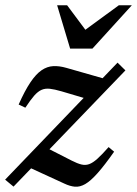

<svg xmlns="http://www.w3.org/2000/svg" viewBox="-26 -700 522 731"><path d="M-6.5 -16 421.5 -461.5 451.5 -432 25.5 10.5ZM70.5 -290 45 -302Q68.5 -355 89.8 -386.5Q111 -418 132.2 -432.5Q153.5 -447 176.5 -448.2Q199.5 -449.5 227 -441.5L390 -395L324 -318L207.5 -352.5Q181.5 -360 164 -362Q146.5 -364 132.5 -358Q118.5 -352 104.2 -335.8Q90 -319.5 70.5 -290ZM219 -1 78.5 -65.5 149 -138.5 247 -88.5Q268.5 -77.5 283.8 -73.8Q299 -70 313.2 -75Q327.5 -80 345 -95.8Q362.5 -111.5 387.5 -140L408.5 -122.5Q372 -70.5 345.5 -40.8Q319 -11 298.5 0.8Q278 12.5 259 10.8Q240 9 219 -1ZM476 -680 326 -515H241L191.5 -680H229.5L307 -576H284.5L426.5 -680Z"/></svg>

Font: Newsreader 16pt 16pt Medium
Style: Italic
Weight: 500
Italic angle: -17°
Version: Version 1.003